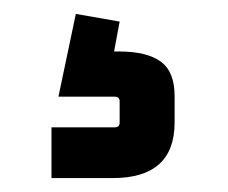

<svg xmlns="http://www.w3.org/2000/svg" viewBox="-20 -36 328 276"><path d="M152 140V110Q152 103 145 103H64L89 -16L152 -5L144 38H151Q191 38 211 52.5Q231 67 231 102V140Q231 220 142 220H54V147H145Q152 147 152 140Z"/></svg>

Font: Gemunu Libre ExtraBold
Style: Regular
Weight: 800
Designer: Puspanada Ekanayake, Sola Matas, Pathum Egodawatta, Kosala Senevirathne
Foundry: mooniak
Version: Version 1.100